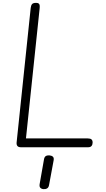

<svg xmlns="http://www.w3.org/2000/svg" viewBox="-20 -1024 740 1335"><path d="M127 0Q108.5 0 101.2 -8.8Q94 -17.5 95.5 -33L193.5 -969Q195.5 -986.5 202.8 -995.2Q210 -1004 230.5 -1004Q243 -1004 248.8 -999.8Q254.5 -995.5 255.8 -986.8Q257 -978 255.5 -964.5L160.5 -61.5H590Q608.5 -61.5 616.2 -54.5Q624 -47.5 624 -33Q624 -19 616.8 -9.5Q609.5 0 591.5 0ZM281.5 291Q267 289.5 259.8 281Q252.5 272.5 256 254L286 83.5Q289 66.5 299.2 60.8Q309.5 55 325 56.5Q340 58 348 65.8Q356 73.5 353 90.5L321 263Q318 280 307 286.2Q296 292.5 281.5 291Z"/></svg>

Font: Edu NSW ACT Hand
Style: Regular
Weight: 400
Designer: Tina and Corey Anderson, Eben Sorkin, Mirko Velimirovic
Foundry: Sorkin Type Co.
Version: Version 2.000